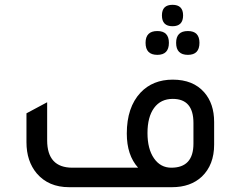

<svg xmlns="http://www.w3.org/2000/svg" viewBox="-20 -778 990 798"><path d="M697 -669Q653 -669 653 -714Q653 -758 697 -758Q741 -758 741 -714Q741 -669 697 -669ZM634 -550Q585 -550 585 -600Q585 -649 634 -649Q682 -649 682 -600Q682 -550 634 -550ZM761 -550Q712 -550 712 -600Q712 -649 761 -649Q809 -649 809 -600Q809 -550 761 -550ZM267 0Q182 0 133 -57Q90 -108 90 -187V-307L176 -353V-195Q176 -81 281 -81H554Q507 -133 507 -223Q507 -332 564 -393Q615 -447 698 -447Q783 -447 829 -394Q870 -347 870 -271V-177Q870 -93 819 -44Q772 0 695 0ZM784 -267Q784 -367 698 -367Q648 -367 620.5 -329.5Q593 -292 593 -225Q593 -159 620 -120Q647 -81 692 -81Q784 -81 784 -181Z"/></svg>

Font: Space Grotesk Medium
Style: Regular
Weight: 500
Designer: Florian Karsten
Foundry: Florian Karsten
Version: Version 2.000